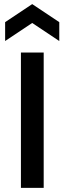

<svg xmlns="http://www.w3.org/2000/svg" viewBox="-20 -916 314 936"><path d="M82 0V-660H193V0ZM5 -716V-808L137 -896L269 -808V-716L137 -804Z"/></svg>

Font: Bricolage Grotesque 96pt ExtraBold Medium
Style: Regular
Weight: 500
Version: Version 1.001;gftools[0.9.33.dev8+g029e19f]